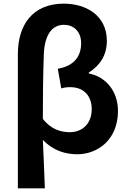

<svg xmlns="http://www.w3.org/2000/svg" viewBox="-20 -832 710 1053"><path d="M78 201H226C222 113 220 26 215 -65C273 -4 341 14 404 14C514 14 627 -64 627 -224C627 -333 559 -412 467 -429V-434C530 -474 566 -531 566 -608C566 -748 451 -812 330 -812C157 -812 78 -693 78 -536ZM363 -107C316 -107 261 -121 215 -180C215 -297 216 -410 220 -525C222 -632 260 -696 331 -696C380 -696 425 -663 425 -595C425 -529 392 -471 297 -455L316 -347C331 -352 347 -354 365 -354C444 -354 483 -301 483 -234C483 -150 428 -107 363 -107Z"/></svg>

Font: Noto Sans JP
Style: Bold
Weight: 700
Designer: Ryoko NISHIZUKA  (kana, bopomofo & ideographs); Paul D. Hunt (Latin, Greek & Cyrillic); Sandoll Communications , Soo-you
Foundry: Adobe
Version: Version 2.002;hotconv 1.0.116;makeotfexe 2.5.65601